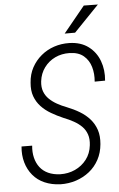

<svg xmlns="http://www.w3.org/2000/svg" viewBox="-61 -951 623 1003"><g transform="rotate(-5 250.5 -449.0)"><path d="M385.3 -179.7Q389.2 -211.9 380.9 -236.3Q372.6 -260.7 355 -278.3Q337.4 -295.9 313.2 -309.3Q289.1 -322.8 261.2 -333.5Q227.5 -348.1 197.8 -365.5Q168 -382.8 146 -406.2Q124 -429.7 112.8 -460.4Q101.6 -491.2 105.5 -532.2Q108.4 -575.7 127.4 -610.8Q146.5 -646 176.8 -671.1Q207 -696.3 244.9 -709Q282.7 -721.7 325.2 -720.7Q384.8 -719.2 424.6 -689.5Q464.4 -659.7 481.9 -612.1Q499.5 -564.5 494.1 -508.8L439.5 -508.3Q443.4 -549.3 432.9 -585.4Q422.4 -621.6 395.3 -644.5Q368.2 -667.5 321.8 -668.5Q280.3 -669.4 245.8 -653.1Q211.4 -636.7 188.7 -606Q166 -575.2 161.1 -534.2Q157.7 -503.4 166.3 -480.7Q174.8 -458 192.4 -440.9Q210 -423.8 233.2 -410.9Q256.3 -397.9 282.2 -388.2Q318.4 -374 348.9 -355.7Q379.4 -337.4 401.4 -312.5Q423.3 -287.6 434.1 -255.4Q444.8 -223.1 440.9 -180.7Q437 -135.7 417.7 -99.9Q398.4 -64 367.4 -39.3Q336.4 -14.6 297.4 -1.7Q258.3 11.2 214.4 10.3Q168.5 8.3 132.1 -7.6Q95.7 -23.4 71.3 -52.7Q46.9 -82 35.9 -120.6Q24.9 -159.2 29.3 -204.1L85 -203.6Q81.5 -169.9 88.6 -140.6Q95.7 -111.3 112.3 -89.6Q128.9 -67.9 155.5 -55.7Q182.1 -43.5 217.8 -42Q260.3 -41 296.4 -57.6Q332.5 -74.2 356.4 -105.2Q380.4 -136.2 385.3 -179.7ZM305.2 -772 417.5 -909.2 491.2 -908.2 359.9 -772Z"/></g></svg>

Font: Roboto Condensed Light
Style: Italic
Weight: 300
Italic angle: -12°
Designer: Christian Robertson
Foundry: Google
Version: Version 3.0; 2020